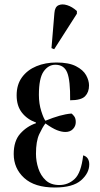

<svg xmlns="http://www.w3.org/2000/svg" viewBox="-20 -824 446 854"><path d="M224 10Q134 10 87.5 -32.5Q41 -75 41 -139Q41 -197 70 -229.5Q99 -262 140 -276V-279Q101 -293 77.5 -323Q54 -353 54 -400Q54 -448 78 -480.5Q102 -513 142 -529.5Q182 -546 231 -546Q286 -546 318 -529.5Q350 -513 363 -489.5Q376 -466 376 -444Q376 -414 358.5 -396Q341 -378 292 -378Q293 -466 279 -501Q265 -536 226 -536Q195 -536 174 -506Q153 -476 153 -402Q153 -363 163.5 -330Q174 -297 182 -287Q216 -301 244.5 -309Q273 -317 298 -319Q304 -315 310.5 -306Q317 -297 317 -281Q317 -263 304.5 -250Q292 -237 271 -237Q254 -237 233.5 -245Q213 -253 182 -275Q169 -258 154.5 -227Q140 -196 140 -140Q140 -107 150.5 -75Q161 -43 183.5 -22Q206 -1 244 -1Q283 -1 312 -28Q341 -55 350 -133Q364 -129 370.5 -118.5Q377 -108 377 -93Q377 -54 340.5 -22Q304 10 224 10ZM221 -605 209 -610 222 -766Q224 -793 240 -800.5Q256 -808 278.5 -801Q301 -794 322 -775V-763Z"/></svg>

Font: Noto Serif Display ExtraCondensed Medium
Style: Regular
Weight: 500
Width: 2
Designer: Monotype Design Team
Foundry: Monotype Imaging Inc.
Version: Version 2.009